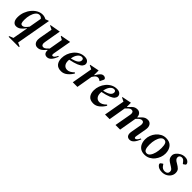

<svg xmlns="http://www.w3.org/2000/svg" viewBox="306 -1791 3347 3347"><g transform="rotate(45 1980.0 -117.0)"><path d="M172 230V214L246 185L297 -100H292Q253 -45 215 -17.5Q177 10 132 10Q91 10 65.5 -24Q40 -58 40 -122Q40 -191 63.5 -252.5Q87 -314 127 -362Q167 -410 216.5 -437Q266 -464 318 -464Q345 -464 368.5 -457Q392 -450 409 -439L464 -460H475L360 184L428 214V230ZM156 -172Q156 -121 166 -97.5Q176 -74 204 -74Q232 -74 258.5 -98.5Q285 -123 307 -155L348 -388Q335 -404 320 -412.5Q305 -421 284 -421Q246 -421 217 -386Q188 -351 172 -294.5Q156 -238 156 -172Z M658 10Q618 10 592.5 -19Q567 -48 567 -100Q567 -117 570 -138L614 -386L544 -420V-430L736 -464H739L686 -157Q682 -133 682 -122Q682 -99 693 -83Q704 -67 729 -67Q753 -67 778.5 -88.5Q804 -110 824 -132L868 -386L808 -420V-430L990 -464H994L934 -124Q925 -74 951 -74Q967 -74 984.5 -91Q1002 -108 1020 -147L1037 -141Q1008 -67 973 -28.5Q938 10 894 10Q854 10 834.5 -15.5Q815 -41 818 -89H816Q784 -53 759.5 -31.5Q735 -10 711.5 0Q688 10 658 10Z M1242 10Q1162 10 1124 -35.5Q1086 -81 1086 -158Q1086 -215 1106 -269.5Q1126 -324 1162.5 -368Q1199 -412 1248.5 -438Q1298 -464 1356 -464Q1408 -464 1434 -440.5Q1460 -417 1460 -385Q1460 -355 1438 -328.5Q1416 -302 1360 -278.5Q1304 -255 1201 -234Q1200 -219 1200 -203Q1200 -148 1227 -115Q1254 -82 1302 -82Q1361 -82 1426 -147H1429L1442 -134Q1408 -75 1356 -32.5Q1304 10 1242 10ZM1325 -425Q1283 -425 1250 -382.5Q1217 -340 1206 -270Q1298 -292 1332.5 -319.5Q1367 -347 1367 -385Q1367 -402 1357 -413.5Q1347 -425 1325 -425Z M1524 0 1592 -386 1523 -420V-430L1694 -464H1697V-353H1703Q1734 -404 1755 -427.5Q1776 -451 1792.5 -457.5Q1809 -464 1825 -464Q1846 -464 1862 -452Q1878 -440 1878 -427Q1878 -420 1874 -411L1842 -346H1836L1824 -354Q1814 -362 1803.5 -366Q1793 -370 1779 -370Q1756 -370 1737 -356.5Q1718 -343 1689 -296L1638 0Z M2037 10Q1957 10 1919 -35.5Q1881 -81 1881 -158Q1881 -215 1901 -269.5Q1921 -324 1957.5 -368Q1994 -412 2043.5 -438Q2093 -464 2151 -464Q2203 -464 2229 -440.5Q2255 -417 2255 -385Q2255 -355 2233 -328.5Q2211 -302 2155 -278.5Q2099 -255 1996 -234Q1995 -219 1995 -203Q1995 -148 2022 -115Q2049 -82 2097 -82Q2156 -82 2221 -147H2224L2237 -134Q2203 -75 2151 -32.5Q2099 10 2037 10ZM2120 -425Q2078 -425 2045 -382.5Q2012 -340 2001 -270Q2093 -292 2127.5 -319.5Q2162 -347 2162 -385Q2162 -402 2152 -413.5Q2142 -425 2120 -425Z M2319 0 2387 -386 2318 -420V-430L2490 -464H2493V-364H2498Q2532 -401 2555.5 -423Q2579 -445 2602 -454.5Q2625 -464 2657 -464Q2696 -464 2721.5 -437.5Q2747 -411 2749 -364H2755Q2788 -401 2812.5 -423Q2837 -445 2860.5 -454.5Q2884 -464 2915 -464Q2964 -464 2990.5 -424Q3017 -384 3005 -316L2971 -124Q2962 -74 2987 -74Q3003 -74 3020.5 -91Q3038 -108 3056 -147L3073 -141Q3044 -67 3009 -28.5Q2974 10 2930 10Q2885 10 2865.5 -22.5Q2846 -55 2857 -115L2892 -312Q2896 -342 2886 -364.5Q2876 -387 2844 -387Q2818 -387 2792.5 -365.5Q2767 -344 2747 -320L2746 -316L2691 0H2577L2633 -312Q2638 -342 2628.5 -364.5Q2619 -387 2586 -387Q2559 -387 2533.5 -364Q2508 -341 2487 -318L2433 0Z M3298 10Q3237 10 3197.5 -16Q3158 -42 3138 -87.5Q3118 -133 3118 -190Q3118 -240 3136 -288.5Q3154 -337 3187 -376.5Q3220 -416 3264.5 -440Q3309 -464 3362 -464Q3457 -464 3502 -407.5Q3547 -351 3547 -265Q3547 -217 3529.5 -168.5Q3512 -120 3479.5 -79.5Q3447 -39 3401 -14.5Q3355 10 3298 10ZM3311 -34Q3346 -34 3372.5 -69Q3399 -104 3414 -161Q3429 -218 3429 -284Q3429 -352 3413 -386.5Q3397 -421 3356 -421Q3321 -421 3294.5 -388.5Q3268 -356 3252.5 -300Q3237 -244 3237 -175Q3237 -109 3253 -71.5Q3269 -34 3311 -34Z M3729 10Q3686 10 3657.5 -2Q3629 -14 3614 -31Q3596 -49 3596 -64Q3596 -70 3598 -76Q3600 -82 3607 -86L3640 -109H3647L3664 -84Q3680 -59 3702.5 -46.5Q3725 -34 3751 -34Q3785 -34 3805 -51Q3825 -68 3825 -97Q3825 -129 3803 -147.5Q3781 -166 3737 -192Q3703 -212 3683.5 -229.5Q3664 -247 3655.5 -268.5Q3647 -290 3647 -321Q3647 -354 3673 -387Q3699 -420 3740.5 -442Q3782 -464 3828 -464Q3867 -464 3889 -452Q3911 -440 3923 -424Q3936 -407 3936 -393Q3936 -387 3934 -381.5Q3932 -376 3927 -373L3894 -350H3887L3863 -380Q3848 -399 3833.5 -409Q3819 -419 3796 -419Q3771 -419 3755 -404.5Q3739 -390 3739 -366Q3739 -340 3756 -321Q3773 -302 3809 -283Q3856 -257 3883.5 -229.5Q3911 -202 3911 -149Q3911 -108 3888 -71.5Q3865 -35 3824 -12.5Q3783 10 3729 10Z"/></g></svg>

Font: Spectral SemiBold
Style: Italic
Weight: 600
Italic angle: -10°
Designer: Jean-Baptiste Levee
Foundry: Production Type
Version: Version 2.001